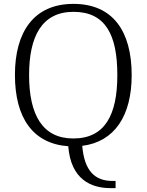

<svg xmlns="http://www.w3.org/2000/svg" viewBox="-20 -745 757 990"><path d="M549 225H576V188H560C470 188 415 137 404 7C571 -14 659 -148 659 -358C659 -585 561 -725 359 -725C154 -725 57 -580 57 -359C57 -138 149 -4 332 9C345 181 451 225 549 225ZM358 -31C199 -31 130 -153 130 -358C130 -556 195 -684 359 -684C525 -684 585 -564 585 -358C585 -152 521 -31 358 -31Z"/></svg>

Font: Noto Serif Light
Style: Regular
Weight: 300
Designer: Monotype Design Team
Foundry: Monotype Imaging Inc.
Version: Version 2.013